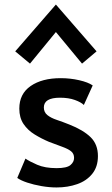

<svg xmlns="http://www.w3.org/2000/svg" viewBox="-20 -815 492 845"><path d="M229 10Q197 10 162.5 4Q128 -2 99.5 -11.5Q71 -21 56 -32L92 -117Q109 -105 143.5 -90Q178 -75 229 -75Q274 -75 290 -88.5Q306 -102 306 -120Q306 -139 292.5 -149.5Q279 -160 254 -169Q229 -178 195 -191Q162 -205 132 -223.5Q102 -242 83.5 -269.5Q65 -297 65 -337Q65 -402 115 -436.5Q165 -471 247 -471Q289 -471 328.5 -462Q368 -453 388 -439L349 -353Q337 -365 309.5 -375Q282 -385 244 -385Q173 -385 173 -342Q173 -321 188.5 -308.5Q204 -296 229.5 -287.5Q255 -279 285 -267Q346 -243 378.5 -211.5Q411 -180 411 -128Q411 -81 386 -50Q361 -19 319.5 -4.5Q278 10 229 10ZM112 -535 47 -589 226 -795 405 -589 341 -535 226 -674Z"/></svg>

Font: Alata
Style: Regular
Weight: 400
Designer: Spyros Zevelakis, Eben Sorkin
Foundry: Spyros Zevelakis
Version: Version 1.005; ttfautohint (v1.8.4.7-5d5b)